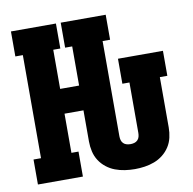

<svg xmlns="http://www.w3.org/2000/svg" viewBox="-82 -818 914 908"><g transform="rotate(-10 375.0 -363.5)"><path d="M494 8Q470 8 446 4.5Q422 1 399.5 -7.5Q377 -16 358 -31Q339 -46 326 -66Q313 -86 307.5 -110Q302 -134 302 -158V-308H211V-120H245V0H29V-120H65V-615H29V-735H245V-615H211V-427H302V-615H268V-735H484V-615H448V-158Q448 -148 450.5 -139Q453 -130 459.5 -123.5Q466 -117 475 -114.5Q484 -112 494 -112Q503 -112 512 -114.5Q521 -117 527.5 -123.5Q534 -130 536.5 -139Q539 -148 539 -158V-400H505V-520H721V-400H685V-158Q685 -134 679.5 -110Q674 -86 661 -66Q648 -46 629 -31Q610 -16 587.5 -7.5Q565 1 541 4.5Q517 8 494 8Z"/></g></svg>

Font: Iosevka Etoile Heavy
Style: Regular
Weight: 900
Designer: Belleve Invis
Foundry: Belleve Invis
Version: Version 22.1.2; ttfautohint (v1.8.4)